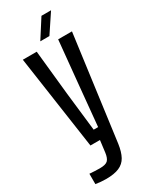

<svg xmlns="http://www.w3.org/2000/svg" viewBox="-245 -811 843 1066"><g transform="rotate(-30 177.0 -278.0)"><path d="M91.5 205Q77.5 205 58.8 203.5Q40 202 25.5 199.5V133Q38 134 57 135Q76 136 91 136Q128.5 136 142.2 122.8Q156 109.5 160.5 76L170 0H109L22 -600H111L140.5 -313L168.5 -67H197L220.5 -313L248.5 -600H337L247.5 69.5Q240.5 118 224.2 147.8Q208 177.5 176.2 191.2Q144.5 205 91.5 205ZM157 -640 233.5 -759.5H295L215.5 -640Z"/></g></svg>

Font: Big Shoulders Display Thin SemiBold
Style: Regular
Weight: 600
Version: Version 2.002